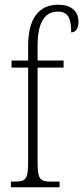

<svg xmlns="http://www.w3.org/2000/svg" viewBox="-20 -792 352 812"><path d="M26 0H232V-24H197C150 -24 139 -33 139 -105V-506H249V-536H139V-599C139 -683 161 -743 225 -743C271 -743 281 -709 281 -655C300 -655 312 -673 312 -698C312 -746 281 -772 226 -772C145 -772 99 -715 99 -598V-536H29V-506H99V-105C99 -33 88 -24 41 -24H26Z"/></svg>

Font: Noto Serif Georgian ExtraCondensed ExtraLight
Style: Regular
Weight: 200
Width: 2
Designer: Monotype Design Team, Akaki Razmadze
Foundry: Google LLC
Version: Version 2.003